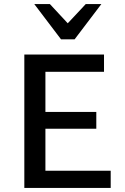

<svg xmlns="http://www.w3.org/2000/svg" viewBox="-20 -927 619 947"><path d="M526 0H100V-658H493V-573H204V-85H526ZM134 -292V-375H455V-292ZM281 -733 299 -796 403 -907H480L348 -733ZM281 -733 149 -907H226L331 -794L348 -733Z"/></svg>

Font: Ysabeau SC SemiBold
Style: Regular
Weight: 600
Designer: Christian Thalmann (Catharsis Fonts)
Version: Version 2.001;gftools[0.9.30]; featfreeze: smcp